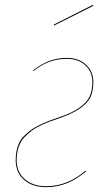

<svg xmlns="http://www.w3.org/2000/svg" viewBox="-20 -767 458 796"><path d="M367 -427Q367 -392 356 -366.5Q345 -341 311.5 -317.5Q278 -294 215 -273Q146 -251 110 -224Q74 -197 61.5 -168Q49 -139 49 -103Q49 -54 82.5 -24.5Q116 5 172 5Q260 5 335 -60L337 -57Q261 9 172 9Q114 9 79.5 -21.5Q45 -52 45 -103Q45 -141 57.5 -170.5Q70 -200 107 -227Q144 -254 214 -277Q276 -297 308.5 -320Q341 -343 352 -368Q363 -393 363 -427Q363 -469 334 -496Q305 -523 258 -523Q217 -523 184 -510.5Q151 -498 118 -472L117 -475Q150 -501 183.5 -514Q217 -527 258 -527Q306 -527 336.5 -499Q367 -471 367 -427ZM367 -743 204 -661 203 -665 365 -747Z"/></svg>

Font: Fira Sans Condensed Four
Style: Italic
Weight: 100
Width: 3
Italic angle: -8°
Designer: bBox Type GmbH & Carrois Corporate GbR & Edenspiekermann AG
Foundry: bBox Type GmbH & Carrois Corporate GbR & Edenspiekermann AG
Version: Version 4.301